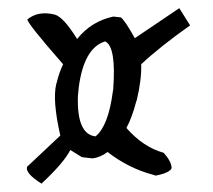

<svg xmlns="http://www.w3.org/2000/svg" viewBox="-20 -556 519 468"><path d="M417 -536.1 443.4 -494.1Q370.1 -442.4 324.2 -399.4Q325.2 -361.3 313.5 -312.5L311.5 -306.6Q301.8 -269.5 288.1 -244.1Q329.1 -197.3 378.9 -183.6Q397.5 -163.1 398.4 -146.5Q394.5 -134.8 359.4 -127.9L353.5 -129.9Q293.9 -145.5 242.2 -185.5Q225.6 -172.9 206.1 -169.9L179.7 -172.9Q177.7 -173.8 151.4 -190.4Q135.7 -159.2 81.1 -108.4Q41 -133.8 45.9 -149.4L127 -225.6Q107.4 -311.5 117.2 -351.6L118.2 -354.5Q124 -378.9 133.8 -399.4Q44.9 -501 46.9 -508.8Q73.2 -530.3 113.3 -520.5Q134.8 -514.6 168 -460.9Q202.1 -503.9 255.9 -515.6L274.4 -513.7Q284.2 -506.8 308.6 -462.9ZM171.9 -342.8 169.9 -321.3Q167 -228.5 212.9 -223.6Q244.1 -249 254.9 -332L255.9 -337.9Q263.7 -442.4 236.3 -455.1Q184.6 -439.5 171.9 -342.8Z"/></svg>

Font: Sue Ellen Francisco
Style: Regular
Weight: 400
Designer: Kimberly Geswein
Foundry: Kimberly Geswein
Version: Version 1.002 2007